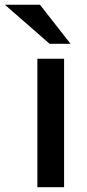

<svg xmlns="http://www.w3.org/2000/svg" viewBox="-78 -777 363 797"><path d="M188 0H77.1V-533.2H188ZM214.8 -595.2H127.9L-57.6 -757.3H87.9Z"/></svg>

Font: Ufes Sans Medium
Style: Regular
Weight: 500
Designer: Ricardo Esteves & Filipe Motta
Foundry: ProDesignUfes - Ricardo Esteves, Filipe Motta (This is a derivative work, based on Roboto family, by Christian Robertson
Version: Version 2.0